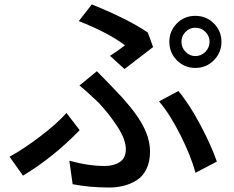

<svg xmlns="http://www.w3.org/2000/svg" viewBox="-20 -794 1040 853"><path d="M847.7 -544.9Q874 -544.9 892.6 -564Q911.1 -583 911.1 -608.4Q911.1 -633.8 892.6 -652.3Q874 -670.9 847.7 -670.9Q822.3 -670.9 804.2 -652.3Q786.1 -633.8 786.1 -608.4Q786.1 -583 804.2 -564Q822.3 -544.9 847.7 -544.9ZM732.4 -608.4Q732.4 -656.2 765.6 -689.9Q798.8 -723.6 847.7 -723.6Q896.5 -723.6 930.2 -689.9Q963.9 -656.2 963.9 -608.4Q963.9 -560.5 930.2 -526.4Q896.5 -492.2 847.7 -492.2Q799.8 -492.2 766.1 -525.9Q732.4 -559.6 732.4 -608.4ZM533.2 -487.3 468.8 -545.9Q500 -565.4 535.2 -592.8Q460 -649.4 330.1 -700.2L387.7 -774.4Q549.8 -709 636.7 -649.4L660.2 -585ZM302.7 24.4 288.1 -80.1Q372.1 -56.6 445.3 -56.6Q485.4 -56.6 512.2 -74.2Q539.1 -91.8 539.1 -130.9Q539.1 -173.8 502 -231Q464.8 -288.1 418 -337.9Q368.2 -385.7 333 -414.1L410.2 -477.5Q460.9 -426.8 485.4 -400.4Q565.4 -319.3 606 -252Q646.5 -184.6 646.5 -120.1Q646.5 -75.2 630.4 -42.5Q614.3 -9.8 586.4 7.3Q558.6 24.4 528.3 31.7Q498 39.1 463.9 39.1Q378.9 39.1 302.7 24.4ZM943.4 -76.2 848.6 -26.4Q828.1 -101.6 781.7 -193.8Q735.4 -286.1 686.5 -343.8L772.5 -389.6Q820.3 -333 869.6 -240.2Q918.9 -147.5 943.4 -76.2ZM275.4 -292 334 -215.8Q215.8 -93.8 82 -13.7L22.5 -97.7Q85 -131.8 158.7 -188Q232.4 -244.1 275.4 -292Z"/></svg>

Font: Gen Shin Gothic Monospace Medium
Style: Regular
Weight: 500
Designer: [Source Han Sans]
Ryoko NISHIZUKA  (kana & ideographs); Paul D. Hunt (Latin, Greek & Cyrillic); Wenlong ZHANG  (bopomofo
Version: Version 1.002.20150607